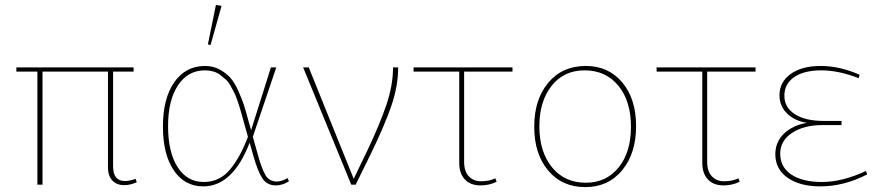

<svg xmlns="http://www.w3.org/2000/svg" viewBox="-20 -756 3608 786"><path d="M133 0V-463H47V-480H527V-463H443V-75Q443 -15 491 -15Q512 -15 535 -24L540 -10Q513 2 489 2Q458 2 440 -17Q422 -36 422 -71V-463H154V0Z M842 -572 831 -574 864 -736 887 -732ZM812 7Q736 7 691.5 -58.5Q647 -124 647 -238Q647 -353 693.5 -419.5Q740 -486 820 -486Q853 -486 880 -471Q907 -456 924 -436.5Q941 -417 956 -383Q971 -349 978 -327.5Q985 -306 995 -269Q997 -262 998 -258L1008 -223L1089 -480H1111L1015 -196L1035 -125Q1051 -66 1066.5 -39.5Q1082 -13 1113 -13Q1134 -13 1157 -27L1163 -14Q1137 3 1109 3Q1073 3 1054 -26Q1035 -55 1017 -119L1002 -172Q933 7 812 7ZM668 -240Q668 -133 707 -72Q746 -11 814 -11Q879 -11 921.5 -62Q964 -113 995 -196L979 -253Q978 -257 971.5 -280Q965 -303 962.5 -312Q960 -321 952.5 -343Q945 -365 939.5 -375.5Q934 -386 924.5 -403.5Q915 -421 905 -430Q895 -439 882 -449Q869 -459 853 -463.5Q837 -468 819 -468Q749 -468 708.5 -406.5Q668 -345 668 -240Z M1497 -124 1436 0H1418L1221 -480H1244L1428 -24L1482 -136Q1534 -245 1561.5 -326Q1589 -407 1589 -480H1610Q1610 -404 1582 -322.5Q1554 -241 1497 -124Z M1947 3Q1906 3 1883 -21.5Q1860 -46 1860 -89V-463H1673V-480H2078V-463H1880V-93Q1880 -55 1899 -34.5Q1918 -14 1949 -14Q1983 -14 2008 -26L2013 -12Q1983 3 1947 3Z M2376 10Q2281 10 2224 -58Q2167 -126 2167 -237Q2167 -349 2224.5 -417.5Q2282 -486 2378 -486Q2471 -486 2527.5 -418.5Q2584 -351 2584 -240Q2584 -128 2527 -59Q2470 10 2376 10ZM2378 -8Q2462 -8 2512.5 -70.5Q2563 -133 2563 -237Q2563 -342 2511.5 -405Q2460 -468 2373 -468Q2288 -468 2238 -404.5Q2188 -341 2188 -239Q2188 -135 2239.5 -71.5Q2291 -8 2378 -8Z M2942 3Q2901 3 2878 -21.5Q2855 -46 2855 -89V-463H2668V-480H3073V-463H2875V-93Q2875 -55 2894 -34.5Q2913 -14 2944 -14Q2978 -14 3003 -26L3008 -12Q2978 3 2942 3Z M3339 7Q3254 7 3204 -28.5Q3154 -64 3154 -124Q3154 -176 3190.5 -210Q3227 -244 3284 -253Q3233 -261 3202 -291.5Q3171 -322 3171 -366Q3171 -420 3216.5 -453Q3262 -486 3340 -486Q3417 -486 3499 -450L3495 -436Q3413 -468 3342 -468Q3272 -468 3231.5 -440.5Q3191 -413 3191 -364Q3191 -316 3234 -288.5Q3277 -261 3351 -261H3425V-244H3347Q3271 -244 3222.5 -212Q3174 -180 3174 -127Q3174 -72 3219.5 -41.5Q3265 -11 3345 -11Q3428 -11 3525 -56L3530 -42Q3434 7 3339 7Z"/></svg>

Font: Cantarell Thin
Style: Regular
Weight: 100
Designer: Dave Crossland, Nikolaus Waxweiler, Florian Fecher, Jacques Le Bailly, Eben Sorkin, Alexei Vanyashin, Alexios Zavras, Em
Version: Version 0.303